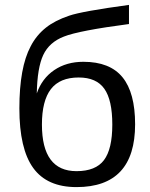

<svg xmlns="http://www.w3.org/2000/svg" viewBox="-20 -753 613 783"><path d="M301 -437Q224 -437 187.5 -389.5Q151 -342 151 -245Q151 -55 292 -55Q370 -55 404 -100Q438 -145 438 -245Q438 -345 405.5 -391Q373 -437 301 -437ZM320 -501Q428 -501 479.5 -438Q531 -375 531 -246Q531 10 292 10Q172 10 115.5 -68Q59 -146 59 -311Q59 -478 105 -564Q128 -609 167 -640Q203 -669 262 -689Q314 -707 506 -733V-655Q301 -628 241 -604Q181 -581 156.5 -529Q132 -477 130 -372Q151 -433 201 -467Q251 -501 320 -501Z"/></svg>

Font: Libra Sans
Style: Regular
Weight: 400
Foundry: Context Ltd
Version: Version 1.002